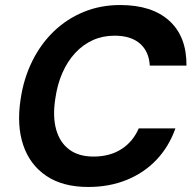

<svg xmlns="http://www.w3.org/2000/svg" viewBox="-20 -732 773 764"><path d="M331 12Q230 12 164.5 -32Q99 -76 72.5 -154.5Q46 -233 62 -337Q74 -419 108 -488Q142 -557 194 -607Q246 -657 313 -684.5Q380 -712 458 -712Q585 -712 654 -649Q723 -586 722 -471H576Q573 -527 537 -558.5Q501 -590 436 -590Q389 -590 350 -572.5Q311 -555 280 -522Q249 -489 228.5 -442.5Q208 -396 200 -339Q189 -268 203.5 -216.5Q218 -165 255.5 -137Q293 -109 352 -109Q417 -109 463 -138.5Q509 -168 532 -221H678Q652 -148 602.5 -96Q553 -44 484 -16Q415 12 331 12Z"/></svg>

Font: DM Sans 10pt
Style: Bold Italic
Weight: 700
Italic angle: -10°
Version: Version 4.004;gftools[0.9.30]